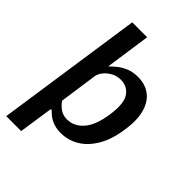

<svg xmlns="http://www.w3.org/2000/svg" viewBox="-256 -827 1092 1092"><g transform="rotate(45 290.0 -281.0)"><path d="M10 161 139.5 -723H259.5L220 -449Q236 -465 258.2 -483.2Q280.5 -501.5 311.2 -514.2Q342 -527 383.5 -527Q439 -527 479.2 -498.2Q519.5 -469.5 537 -411.2Q554.5 -353 541.5 -264Q528.5 -172.5 493 -111.8Q457.5 -51 406.8 -20.5Q356 10 296.5 10Q257.5 10 227.5 -3Q197.5 -16 175.5 -39.5Q167 -48.5 163.8 -47.2Q160.5 -46 159 -33.5L130 161ZM267 -70Q323 -70 364.2 -116.5Q405.5 -163 420.5 -265Q434.5 -364.5 405.8 -405.5Q377 -446.5 325 -446.5Q294 -446.5 268 -432.5Q242 -418.5 225.2 -397.5Q208.5 -376.5 205 -354.5L172.5 -125.5Q190.5 -100.5 213 -85.2Q235.5 -70 267 -70Z"/></g></svg>

Font: Public Sans SemiBold
Style: Italic
Weight: 600
Italic angle: -8°
Designer: The Public Sans project authors (U.S. Web Design System). Libre Franklin designed by Pablo Impallari and Rodrigo Fuenzal
Version: Version 1.007; ttfautohint (v1.8.1) -l 8 -r 50 -G 200 -x 14 